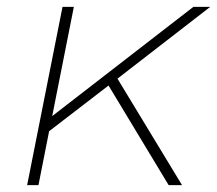

<svg xmlns="http://www.w3.org/2000/svg" viewBox="-20 -539 632 559"><path d="M59 0 162 -519H195L132 -201L543 -519H592L322 -310L510 0H471L296 -290L123 -157L92 0Z"/></svg>

Font: Montserrat Thin ExtraLight
Style: Italic
Weight: 250
Italic angle: -11.3°
Version: Version 9.000